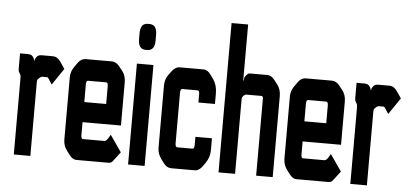

<svg xmlns="http://www.w3.org/2000/svg" viewBox="-50 -844 2027 948"><g transform="rotate(5 963.5 -370.0)"><path d="M70.3 -500Q86.9 -500 93.8 -494.1Q106.4 -481.4 106.4 -469.7H108.4Q108.4 -481.4 121.1 -494.1Q127.9 -500 144.5 -500H196.3Q219.7 -500 235.4 -476.6L258.8 -442.4L203.1 -360.4L185.5 -387.7Q181.6 -394.5 176.8 -394.5H156.2Q147.5 -394.5 143.6 -390.6L134.8 -382.8Q128.9 -377.9 128.9 -366.2V0H46.9V-372.1Q46.9 -386.7 45.9 -391.1Q44.9 -395.5 40.5 -402.3Q36.1 -409.2 35.2 -413.1Q34.2 -417 34.2 -430.7V-500Z M515.6 -138.7 572.3 -56.6 544.9 -20.5Q532.2 -3.9 531.2 -3.9Q523.4 0 515.6 0H356.4Q337.9 0 321.3 -22.5L306.6 -42Q289.1 -65.4 289.1 -95.7V-404.3Q289.1 -432.6 306.6 -457L321.3 -477.5Q336.9 -500 359.4 -500H490.2Q510.7 -500 528.3 -477.5L543.9 -458Q561.5 -435.5 561.5 -403.3V-188.5H371.1V-125Q371.1 -105.5 379.9 -105.5H487.3Q493.2 -105.5 502 -116.2Q504.9 -120.1 515.6 -138.7ZM479.5 -288.1V-375Q479.5 -394.5 470.7 -394.5H379.9Q371.1 -394.5 371.1 -375V-288.1Z M695.3 0H613.3V-500H695.3ZM658.2 -700.2Q695.3 -700.2 695.3 -650.4V-621.1Q695.3 -571.3 658.2 -571.3H650.4Q613.3 -571.3 613.3 -621.1V-650.4Q613.3 -700.2 650.4 -700.2Z M1014.6 -335H932.6V-375Q932.6 -394.5 923.8 -394.5H847.7Q837.9 -394.5 837.9 -375V-125Q837.9 -105.5 847.7 -105.5H923.8Q932.6 -105.5 932.6 -125V-165H1014.6V-105.5Q1014.6 -71.3 995.1 -43L981.4 -23.4Q964.8 0 943.4 0H826.2Q804.7 0 788.1 -22.5L774.4 -41Q755.9 -66.4 755.9 -95.7V-404.3Q755.9 -434.6 772.5 -457L786.1 -475.6Q803.7 -500 826.2 -500H944.3Q963.9 -500 981.4 -475.6L995.1 -456.1Q1014.6 -427.7 1014.6 -387.7Z M1171.9 -500H1260.7Q1280.3 -500 1297.9 -476.6L1313.5 -456.1Q1330.1 -434.6 1330.1 -400.4V0H1248V-382.8Q1248 -394.5 1239.3 -394.5H1165Q1158.2 -394.5 1150.4 -386.7Q1143.6 -378.9 1143.6 -372.1V0H1061.5V-740.2H1143.6V-462.9H1146.5Q1146.5 -476.6 1149.4 -480.5Q1162.1 -500 1171.9 -500Z M1606.4 -138.7 1663.1 -56.6 1635.7 -20.5Q1623 -3.9 1622.1 -3.9Q1614.3 0 1606.4 0H1447.3Q1428.7 0 1412.1 -22.5L1397.5 -42Q1379.9 -65.4 1379.9 -95.7V-404.3Q1379.9 -432.6 1397.5 -457L1412.1 -477.5Q1427.7 -500 1450.2 -500H1581.1Q1601.6 -500 1619.1 -477.5L1634.8 -458Q1652.3 -435.5 1652.3 -403.3V-188.5H1461.9V-125Q1461.9 -105.5 1470.7 -105.5H1578.1Q1584 -105.5 1592.8 -116.2Q1595.7 -120.1 1606.4 -138.7ZM1570.3 -288.1V-375Q1570.3 -394.5 1561.5 -394.5H1470.7Q1461.9 -394.5 1461.9 -375V-288.1Z M1738.3 -500Q1754.9 -500 1761.7 -494.1Q1774.4 -481.4 1774.4 -469.7H1776.4Q1776.4 -481.4 1789.1 -494.1Q1795.9 -500 1812.5 -500H1864.3Q1887.7 -500 1903.3 -476.6L1926.8 -442.4L1871.1 -360.4L1853.5 -387.7Q1849.6 -394.5 1844.7 -394.5H1824.2Q1815.4 -394.5 1811.5 -390.6L1802.7 -382.8Q1796.9 -377.9 1796.9 -366.2V0H1714.8V-372.1Q1714.8 -386.7 1713.9 -391.1Q1712.9 -395.5 1708.5 -402.3Q1704.1 -409.2 1703.1 -413.1Q1702.1 -417 1702.1 -430.7V-500Z"/></g></svg>

Font: Vancouver Drive
Style: Bold
Weight: 700
Designer: Valery Zaveryaev
Foundry: Cyreal (www.cyreal.org)
Version: Version 1.01